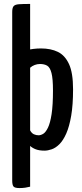

<svg xmlns="http://www.w3.org/2000/svg" viewBox="-20 -755 417 975"><path d="M79 200Q55 200 48.5 192Q42 184 42 161V-470Q72 -489 110 -499Q148 -509 188 -509Q238 -509 274 -491.5Q310 -474 330.5 -429.5Q351 -385 351 -302Q351 -222 341.5 -167Q332 -112 316.5 -77Q301 -42 282 -23Q263 -4 243 3Q223 10 206 10Q180 10 162.5 3.5Q145 -3 133 -14V193Q122 196 108.5 198Q95 200 79 200ZM176 -68Q187 -68 199.5 -75.5Q212 -83 223.5 -106.5Q235 -130 242 -175.5Q249 -221 249 -295Q249 -355 241.5 -384Q234 -413 219.5 -421.5Q205 -430 183 -430Q169 -430 156 -425Q143 -420 133 -411V-93Q141 -78 152.5 -73Q164 -68 176 -68ZM42 -233V-694Q42 -715 49 -723.5Q56 -732 76 -733.5Q96 -735 133 -735V-250Z"/></svg>

Font: Yanone Kaffeesatz ExtraLight Medium
Style: Regular
Weight: 500
Version: Version 2.003